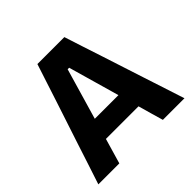

<svg xmlns="http://www.w3.org/2000/svg" viewBox="-175 -891 1068 1068"><g transform="rotate(-45 359.0 -356.5)"><path d="M21 0Q40 -57.5 60.8 -121Q81.5 -184.5 100 -241.5L180.5 -486Q202 -552.5 219.5 -605.8Q237 -659 254.5 -713H466.5Q484.5 -657 501.8 -604Q519 -551 540.5 -486L620 -241Q639.5 -181.5 659.8 -119.2Q680 -57 698.5 0H528.5Q518 -36 507.2 -74Q496.5 -112 486 -149H229.5Q218.5 -111.5 207.5 -73.5Q196.5 -35.5 186 0ZM353 -573.5 265 -272H451L365 -573.5Z"/></g></svg>

Font: Commissioner
Style: Bold
Weight: 700
Designer: Kostas Bartsokas
Foundry: Kostas Bartsokas
Version: Version 1.000; ttfautohint (v1.8.3)